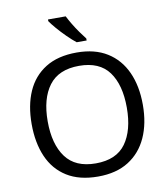

<svg xmlns="http://www.w3.org/2000/svg" viewBox="-100 -1028 981 1121"><g transform="rotate(-10 390.5 -467.0)"><path d="M720 -358Q720 -247 682.5 -164.5Q645 -82 572 -36Q499 10 391 10Q280 10 206.5 -36Q133 -82 97 -165Q61 -248 61 -359Q61 -469 97 -551Q133 -633 206.5 -679Q280 -725 392 -725Q499 -725 572 -679.5Q645 -634 682.5 -551.5Q720 -469 720 -358ZM156 -358Q156 -223 213 -145.5Q270 -68 391 -68Q513 -68 569 -145.5Q625 -223 625 -358Q625 -493 569 -569.5Q513 -646 392 -646Q271 -646 213.5 -569.5Q156 -493 156 -358ZM366 -944Q377 -922 393.5 -894.5Q410 -867 428.5 -841Q447 -815 462 -796V-784H403Q380 -802 351 -830.5Q322 -859 297.5 -887.5Q273 -916 261 -934V-944Z"/></g></svg>

Font: Noto Sans Tifinagh Ahaggar
Style: Regular
Weight: 400
Designer: JamraPatel
Foundry: JamraPatel LLC
Version: Version 2.006; ttfautohint (v1.8.4.7-5d5b)